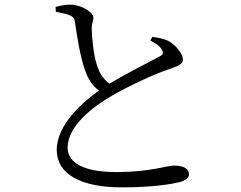

<svg xmlns="http://www.w3.org/2000/svg" viewBox="-20 -782 1040 829"><path d="M220 -752 221 -731C236 -728 260 -724 276 -718C296 -711 302 -701 304 -685C314 -612 329 -528 348 -476C359 -444 378 -412 407 -391C342 -344 225 -247 225 -134C225 -30 330 27 505 27C641 27 723 13 760 3C780 -3 796 -15 796 -28C796 -58 765 -67 730 -67C701 -67 626 -39 484 -39C328 -39 272 -86 272 -145C272 -238 382 -322 462 -368C531 -408 643 -461 706 -482C746 -496 770 -504 770 -524C770 -545 745 -584 709 -604C691 -614 665 -619 638 -623L629 -607C650 -596 672 -583 680 -565C687 -552 683 -545 667 -537C630 -517 526 -465 453 -421C424 -441 408 -469 398 -503C384 -544 377 -617 376 -655C375 -679 383 -689 383 -707C382 -730 329 -762 284 -762C264 -762 246 -759 220 -752Z"/></svg>

Font: Harano Aji Mincho
Style: Regular
Weight: 400
Foundry: Masamichi Hosoda
Version: HaranoAjiMincho-Regular version 20230610;ttx 4.39.4